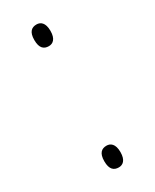

<svg xmlns="http://www.w3.org/2000/svg" viewBox="-143 -551 482 598"><g transform="rotate(-30 98.5 -252.0)"><path d="M99 -431C113 -431 127 -440 127 -470C127 -500 113 -509 99 -509C82 -509 69 -500 69 -470C69 -440 82 -431 99 -431ZM99 5C113 5 127 -4 127 -34C127 -64 113 -73 99 -73C82 -73 69 -64 69 -34C69 -4 82 5 99 5Z"/></g></svg>

Font: Noto Serif Georgian Condensed Thin
Style: Regular
Weight: 100
Width: 3
Designer: Monotype Design Team, Akaki Razmadze
Foundry: Google LLC
Version: Version 2.003